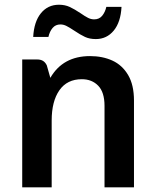

<svg xmlns="http://www.w3.org/2000/svg" viewBox="-20 -807 669 827"><path d="M557.1 -374V0H430.2V-351.1Q430.2 -409.7 403.1 -437.7Q376 -465.8 332.5 -465.8Q269 -465.8 235.8 -418.2Q202.6 -370.6 202.6 -288.1V0H75.7V-550.8H140.6Q155.3 -550.8 165.3 -544.7Q175.3 -538.6 181.6 -525.4L196.8 -471.7Q251 -565.4 367.7 -565.4Q421.9 -565.4 464.4 -545.9Q506.8 -526.4 532 -483.6Q557.1 -440.9 557.1 -374ZM299.3 -675.3Q278.8 -689 266.1 -695.3Q253.4 -701.7 240.2 -701.7Q219.2 -701.7 206.5 -686.5Q193.8 -671.4 188.5 -647.9H123Q126.5 -713.4 156.2 -750Q186 -786.6 233.9 -786.6Q259.8 -786.6 280.3 -777.1Q300.8 -767.6 327.1 -750Q346.7 -736.3 359.4 -730Q372.1 -723.6 385.7 -723.6Q407.2 -723.6 419.9 -738.8Q432.6 -753.9 438 -777.3H503.4Q500 -711.9 470 -675.3Q439.9 -638.7 392.6 -638.7Q366.2 -638.7 346.2 -647.9Q326.2 -657.2 299.3 -675.3Z"/></svg>

Font: Lycee Sans SemiBold
Style: Regular
Weight: 600
Designer: Justin Alvin
Foundry: Alkove Design
Version: Version 1.030